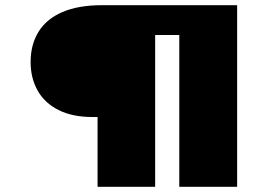

<svg xmlns="http://www.w3.org/2000/svg" viewBox="-20 -720 1074 740"><path d="M356 0V-314L420 -269H336Q259 -269 205.5 -296Q152 -323 125 -371Q98 -419 98 -481Q98 -548 128.5 -597.5Q159 -647 220.5 -673.5Q282 -700 373 -700H894V0H671V-660L747 -585H460L578 -652V0Z"/></svg>

Font: Lexend Peta Black
Style: Regular
Weight: 900
Version: Version 1.007